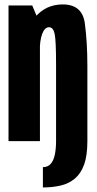

<svg xmlns="http://www.w3.org/2000/svg" viewBox="-20 -622 426 846"><path d="M169 204Q211.5 204 247.5 195.5Q283.5 187 310 164.8Q336.5 142.5 350.8 102.8Q365 63 365 0H227Q227 33.5 221.5 59.8Q216 86 203.2 100.2Q190.5 114.5 169 114.5ZM17.5 0H156V-517L122 -598H17.5ZM227 0H365V-330.5Q365 -436 353.8 -519.2Q342.5 -602.5 256.5 -602.5Q182 -602.5 134.5 -546Q87 -489.5 87 -407L155 -392.5Q155 -444 166 -473Q177 -502 196 -502Q215 -502 221 -471.8Q227 -441.5 227 -338.5Z"/></svg>

Font: Anybody ExtraCondensed
Style: Bold
Weight: 700
Width: 2
Version: Version 1.113;gftools[0.9.25]